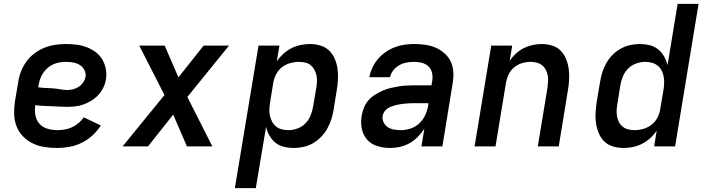

<svg xmlns="http://www.w3.org/2000/svg" viewBox="-20 -755 3640 990"><path d="M275 8Q242 8 209.5 3Q177 -2 149 -15.5Q121 -29 99 -51.5Q77 -74 65.5 -103.5Q54 -133 53 -166Q52 -199 57 -232L74 -332Q78 -360 88.5 -387Q99 -414 116.5 -438Q134 -462 158 -480Q182 -498 209.5 -509Q237 -520 265 -524Q293 -528 320 -528Q348 -528 375.5 -524.5Q403 -521 427.5 -511.5Q452 -502 473 -486.5Q494 -471 507 -449Q520 -427 525.5 -400Q531 -373 526 -345Q523 -324 513 -303.5Q503 -283 487.5 -266Q472 -249 452 -236.5Q432 -224 411 -216.5Q390 -209 368.5 -206.5Q347 -204 325 -204Q305 -204 284.5 -205.5Q264 -207 243.5 -207.5Q223 -208 202.5 -209Q182 -210 162 -213Q158 -187 162.5 -161.5Q167 -136 183 -117.5Q199 -99 224 -91.5Q249 -84 275 -84Q294 -84 313 -87Q332 -90 350.5 -98.5Q369 -107 384.5 -120Q400 -133 412 -150L500 -108Q482 -80 456.5 -56.5Q431 -33 401 -18.5Q371 -4 339 2Q307 8 275 8ZM328 -291Q343 -291 358 -295Q373 -299 386.5 -308Q400 -317 409 -330.5Q418 -344 421 -358Q424 -377 415.5 -393.5Q407 -410 392 -419.5Q377 -429 358.5 -432.5Q340 -436 321 -436Q305 -436 288.5 -433.5Q272 -431 256 -424Q240 -417 226.5 -405.5Q213 -394 203 -379.5Q193 -365 187.5 -349Q182 -333 179 -317L177 -305Q196 -302 215 -301.5Q234 -301 253 -299.5Q272 -298 290.5 -294.5Q309 -291 328 -291Z M612 0 828 -265 698 -520H829L900 -356L1030 -520H1161L946 -255L1075 0H944L873 -164L743 0Z M1191 215 1313 -520H1421L1407 -439Q1422 -460 1441 -477.5Q1460 -495 1483 -506.5Q1506 -518 1530.5 -523Q1555 -528 1578 -528Q1606 -528 1632.5 -520Q1659 -512 1677.5 -494Q1696 -476 1706.5 -451Q1717 -426 1720.5 -399Q1724 -372 1722.5 -344Q1721 -316 1716 -288L1700 -188Q1696 -163 1688 -138.5Q1680 -114 1667 -91Q1654 -68 1635 -48.5Q1616 -29 1593 -16Q1570 -3 1544.5 2.5Q1519 8 1494 8Q1468 8 1443.5 2Q1419 -4 1400.5 -19Q1382 -34 1369.5 -55.5Q1357 -77 1352 -101L1299 215ZM1466 -84Q1489 -84 1512.5 -92Q1536 -100 1553.5 -117.5Q1571 -135 1580.5 -157.5Q1590 -180 1594 -203L1611 -303Q1614 -320 1614.5 -336Q1615 -352 1611.5 -367.5Q1608 -383 1600.5 -396.5Q1593 -410 1581 -419.5Q1569 -429 1553 -432.5Q1537 -436 1521 -436Q1499 -436 1476 -429.5Q1453 -423 1434 -408.5Q1415 -394 1404 -372.5Q1393 -351 1389 -329L1373 -229Q1370 -211 1369 -193.5Q1368 -176 1371.5 -159.5Q1375 -143 1382.5 -128.5Q1390 -114 1402.5 -103.5Q1415 -93 1431.5 -88.5Q1448 -84 1466 -84Z M1991 8Q1957 8 1925 -2Q1893 -12 1872.5 -35.5Q1852 -59 1845.5 -92Q1839 -125 1845 -159Q1849 -180 1857 -200.5Q1865 -221 1879.5 -237.5Q1894 -254 1913 -266Q1932 -278 1952 -287Q1972 -296 1993 -301Q2014 -306 2035 -309.5Q2056 -313 2076.5 -314Q2097 -315 2118 -315H2205L2209 -340Q2212 -360 2207.5 -380Q2203 -400 2189 -413Q2175 -426 2155.5 -431Q2136 -436 2115 -436Q2096 -436 2076.5 -432.5Q2057 -429 2039 -419Q2021 -409 2008 -392.5Q1995 -376 1991 -357H1884Q1889 -382 1900 -406Q1911 -430 1928.5 -450.5Q1946 -471 1968.5 -486.5Q1991 -502 2015.5 -511.5Q2040 -521 2065 -524.5Q2090 -528 2115 -528Q2145 -528 2173.5 -524Q2202 -520 2227 -509Q2252 -498 2272.5 -479.5Q2293 -461 2304.5 -436.5Q2316 -412 2317.5 -383Q2319 -354 2314 -325L2261 0H2153L2168 -91Q2168 -91 2168 -91Q2168 -91 2168 -91Q2168 -91 2168 -91Q2168 -91 2168 -91Q2153 -68 2133.5 -48.5Q2114 -29 2090.5 -16Q2067 -3 2041.5 2.5Q2016 8 1991 8ZM2048 -84Q2073 -84 2098 -92.5Q2123 -101 2142.5 -119.5Q2162 -138 2173 -162.5Q2184 -187 2188 -212L2189 -223H2118Q2106 -223 2094.5 -222.5Q2083 -222 2071.5 -221Q2060 -220 2048.5 -218.5Q2037 -217 2025 -214Q2013 -211 2001.5 -207Q1990 -203 1979.5 -196.5Q1969 -190 1962 -179.5Q1955 -169 1953 -158Q1950 -140 1958 -124Q1966 -108 1980 -99Q1994 -90 2012 -87Q2030 -84 2048 -84Z M2427 0 2513 -520H2621L2608 -440Q2621 -461 2640 -478.5Q2659 -496 2681 -507Q2703 -518 2726.5 -523Q2750 -528 2773 -528Q2801 -528 2827 -520Q2853 -512 2871 -493.5Q2889 -475 2899 -450.5Q2909 -426 2912.5 -399Q2916 -372 2914.5 -344Q2913 -316 2908 -288L2861 0H2753L2803 -303Q2805 -319 2806 -335.5Q2807 -352 2804 -367Q2801 -382 2794 -395.5Q2787 -409 2775 -418.5Q2763 -428 2747.5 -432Q2732 -436 2716 -436Q2694 -436 2672 -429.5Q2650 -423 2631.5 -408Q2613 -393 2603 -372Q2593 -351 2589 -329L2535 0Z M3195 8Q3167 8 3140.5 0Q3114 -8 3095.5 -26Q3077 -44 3067 -69Q3057 -94 3053 -121Q3049 -148 3051 -176Q3053 -204 3057 -232L3074 -332Q3078 -357 3085.5 -381.5Q3093 -406 3106 -429Q3119 -452 3138 -471.5Q3157 -491 3180.5 -504Q3204 -517 3229 -522.5Q3254 -528 3279 -528Q3305 -528 3329.5 -522Q3354 -516 3373 -501Q3392 -486 3404 -464.5Q3416 -443 3422 -419L3474 -735H3582L3461 0H3353L3366 -81Q3352 -60 3332.5 -42.5Q3313 -25 3290.5 -13.5Q3268 -2 3243.5 3Q3219 8 3195 8ZM3253 -84Q3275 -84 3297.5 -90.5Q3320 -97 3339 -111.5Q3358 -126 3369.5 -147.5Q3381 -169 3384 -191L3401 -291Q3404 -309 3404.5 -326.5Q3405 -344 3402 -360.5Q3399 -377 3391.5 -391.5Q3384 -406 3371 -416.5Q3358 -427 3341.5 -431.5Q3325 -436 3307 -436Q3285 -436 3261.5 -428Q3238 -420 3220 -402.5Q3202 -385 3192.5 -362.5Q3183 -340 3179 -317L3163 -217Q3160 -200 3159.5 -184Q3159 -168 3162 -152.5Q3165 -137 3172.5 -123.5Q3180 -110 3192.5 -100.5Q3205 -91 3220.5 -87.5Q3236 -84 3253 -84Z"/></svg>

Font: Iosevka SS04 Semibold Extended
Style: Italic
Weight: 600
Width: 7
Italic angle: -9°
Monospace: yes
Designer: Belleve Invis
Foundry: Belleve Invis
Version: Version 19.0.0; ttfautohint (v1.8.4)